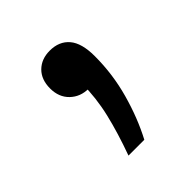

<svg xmlns="http://www.w3.org/2000/svg" viewBox="-91 -165 385 385"><g transform="rotate(-45 102.0 27.5)"><path d="M63.2 157.7Q80.2 110.9 89.8 70.4Q99.4 29.9 99.4 -11.2L112.5 6.3H101.8Q78.3 6.3 62.7 -8.8Q47.2 -23.8 47.2 -48.6Q47.2 -73.7 61.9 -88.3Q76.7 -102.8 100.3 -102.8Q126.9 -102.8 141.7 -85.4Q156.5 -68 156.5 -31.2Q156.5 20.1 142.9 68.8Q129.3 117.6 108.1 157.7Z"/></g></svg>

Font: Encode Sans Condensed Thin
Style: Regular
Weight: 100
Width: 3
Designer: Multiple Designers
Foundry: Impallari Type
Version: Version 3.002